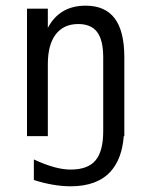

<svg xmlns="http://www.w3.org/2000/svg" viewBox="-20 -485 540 684"><path d="M347.7 -281.2Q347.7 -341.8 326.2 -370.6Q304.7 -399.4 258.8 -399.4Q207 -399.4 178.7 -362.8Q150.4 -326.2 150.4 -255.9V0H76.2V-454.1H150.4V-385.7Q170.9 -424.8 204.6 -444.8Q238.3 -464.8 285.2 -464.8Q354.5 -464.8 388.7 -419.4Q422.9 -374 422.9 -281.2V0H420.9Q414.6 81.1 374 126Q326.2 178.7 231.4 178.7Q201.2 178.7 167.5 172.9Q133.8 167 100.6 156.2V83Q140.6 101.6 172.9 110.4Q205.1 119.1 231.4 119.1Q293 119.1 320.3 86.4Q347.7 53.7 347.7 -17.6Z"/></svg>

Font: BabelStone Irk Bitig
Style: Regular
Weight: 400
Designer: Andrew West
Foundry: BabelStone
Version: Version 1.03 June 7, 2023